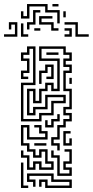

<svg xmlns="http://www.w3.org/2000/svg" viewBox="-55 -926 460 952"><path d="M229 -180V-204H199V-246H229V-306H259V-336H289V-354H259V-396H289V-474H259V-576H289V-594H259V-636H289V-654H259V-684H151V-636H241V-474H199V-504H181V-474H151V-414H109V-474H91V-366H109V-396H169V-456H271V-414H211V-354H151V-324H49V-516H109V-684H91V-654H61V-636H91V-564H61V-546H85V-534H49V-576H79V-624H49V-666H79V-696H121V-504H61V-336H139V-366H199V-426H259V-444H181V-384H121V-354H79V-486H121V-426H139V-486H169V-516H211V-486H229V-624H139V-696H271V-666H301V-624H271V-606H301V-564H271V-486H301V-384H271V-366H301V-324H271V-294H241V-234H211V-216H241V-180ZM175 -654V-666H235V-654ZM139 -510V-576H169V-606H211V-534H175V-546H199V-594H181V-564H151V-510ZM289 -510V-540H301V-510ZM169 -294V-330H181V-306H199V-336H229V-360H241V-324H211V-294ZM79 -84V-144H49V-180H61V-156H91V-96H109V-126H151V-96H199V-114H169V-174H151V-144H109V-174H79V-204H49V-306H91V-246H169V-264H139V-294H115V-306H151V-276H181V-234H79V-294H61V-216H91V-186H121V-156H139V-186H181V-126H211V-84H139V-114H121V-84ZM259 -204V-276H295V-264H271V-216H289V-240H301V-204ZM115 -204V-216H175V-204ZM229 -54V-144H199V-180H211V-156H241V-66H289V-84H259V-126H289V-174H265V-186H301V-114H271V-96H301V-54ZM49 6V-120H61V-6H85V6ZM169 6V-24H151V0H139V-36H181V-6H289V-24H199V-54H91V-36H121V0H109V-24H79V-66H211V-36H301V6ZM229 -810V-864H169V-894H91V-834H49V-870H61V-846H79V-906H181V-876H241V-810ZM205 -894V-906H235V-894ZM79 -780V-816H109V-876H145V-864H121V-804H91V-780ZM259 -840V-870H271V-840ZM199 -774V-804H139V-846H205V-834H151V-816H211V-786H235V-774ZM-35 -744V-756H19V-804H1V-780H-11V-816H31V-744ZM319 -744V-804H265V-816H331V-756H385V-744ZM49 -744V-810H61V-756H85V-744ZM115 -774V-786H145V-774ZM265 -744V-756H289V-774H265V-786H301V-744Z"/></svg>

Font: Rubik Maze
Style: Regular
Weight: 400
Designer: Hubert and Fischer, NaN
Foundry: Hubert and Fischer, NaN
Version: Version 2.200